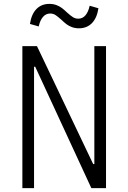

<svg xmlns="http://www.w3.org/2000/svg" viewBox="-20 -967 660 987"><path d="M161 -624H155V0H95V-730H170L459 -123.5H465V-730H525V0H449.5ZM324.5 -903Q342.5 -886.5 354.8 -878.8Q367 -871 382.5 -871Q404.5 -871 419.2 -888.2Q434 -905.5 441 -937.5L486 -924.5Q478.5 -874.5 452.5 -848Q426.5 -821.5 385.5 -821.5Q365.5 -821.5 349.2 -827.8Q333 -834 321.5 -842.8Q310 -851.5 295.5 -865.5Q277 -882 265.2 -889.8Q253.5 -897.5 238 -897.5Q216 -897.5 201 -880.2Q186 -863 179 -831L134 -844Q141.5 -894 167.2 -920.5Q193 -947 234 -947Q254 -947 270.2 -940.8Q286.5 -934.5 297.8 -926Q309 -917.5 324.5 -903Z"/></svg>

Font: Monaspace Neon Var ExtraLight
Style: Regular
Weight: 200
Designer: Riley Cran and the Lettermatic Team
Version: Version 1.200 (Monaspace Neon Var)